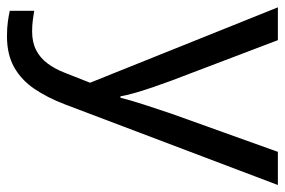

<svg xmlns="http://www.w3.org/2000/svg" viewBox="-153 -423 816 550"><g transform="rotate(90 255.0 -148.0)"><path d="M1 -536H95L211 -231Q221 -204 229.5 -179Q238 -154 245 -130.5Q252 -107 256 -85H260Q266 -110 279 -150.5Q292 -191 306 -232L415 -536H510L279 74Q260 124 234.5 161.5Q209 199 172.5 219.5Q136 240 84 240Q60 240 42 237.5Q24 235 11 232V162Q22 164 37.5 166Q53 168 70 168Q101 168 123.5 156.5Q146 145 162 123.5Q178 102 189 73L217 2Z"/></g></svg>

Font: utelugu05
Style: Book
Weight: 400
Designer: Jelle Bosma - Monotype Design Team
Foundry: Monotype Imaging Inc.
Version: Version 2.003